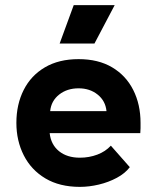

<svg xmlns="http://www.w3.org/2000/svg" viewBox="-20 -713 613 750"><path d="M413 -144 487 -60Q469 -36 436.5 -18.5Q404 -1 366 8Q328 17 292 17Q213 17 157.5 -16Q102 -49 73 -106Q44 -163 44 -233Q44 -305 72.5 -361.5Q101 -418 155.5 -450Q210 -482 287 -482Q364 -482 418 -450Q472 -418 500.5 -361.5Q529 -305 529 -233Q529 -221 529 -212.5Q529 -204 528 -193H174Q179 -148 210.5 -122.5Q242 -97 292 -97Q328 -97 360 -109Q392 -121 413 -144ZM176 -279H396Q392 -319 361.5 -343.5Q331 -368 287 -368Q242 -368 211 -343.5Q180 -319 176 -279ZM268 -693H428L349 -543H213Z"/></svg>

Font: Kreadon
Style: Bold
Weight: 700
Designer: Reiya WATANABE
Foundry: StudioGnu
Version: Version 1.003; ttfautohint (v1.8.4.7-5d5b);gftools[0.9.32]